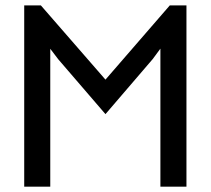

<svg xmlns="http://www.w3.org/2000/svg" viewBox="-20 -700 790 720"><path d="M552.7 -478.5 581.5 -517.6V0H679.2V-679.7H616.7L375.5 -401.4L133.3 -679.7H70.8V0H168.5V-517.1L198.2 -478L375.5 -272Z"/></svg>

Font: Inder
Style: Regular
Weight: 400
Designer: Irina Smirnova
Foundry: Irina Smirnova
Version: Version 1.001